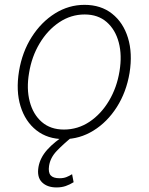

<svg xmlns="http://www.w3.org/2000/svg" viewBox="-20 -574 625 808"><path d="M248.6 11.4Q180.4 11.4 133.3 -25.6Q86.3 -62.5 66.4 -127Q46.5 -191.4 60 -274.5Q73.5 -355.5 113.6 -418.5Q153.8 -481.5 211.6 -517.6Q269.5 -553.6 335.6 -553.6Q404.5 -553.6 451.5 -516.5Q498.6 -479.4 518.5 -414.8Q538.4 -350.1 525.2 -267Q511.7 -186.4 471.6 -123.4Q431.5 -60.4 373.4 -24.5Q315.3 11.4 248.6 11.4ZM248.9 -28.8Q307.5 -28.8 356.5 -61.4Q405.5 -94.1 438.7 -149.9Q471.9 -205.6 483 -274.5Q494 -341.3 479.8 -395.2Q465.6 -449.2 429 -481.2Q392.4 -513.1 336.3 -513.1Q278.4 -513.1 229.2 -480.1Q180 -447.1 146.7 -391.3Q113.3 -335.6 102.3 -267Q90.9 -200.6 105.1 -146.5Q119.3 -92.3 156.1 -60.5Q192.8 -28.8 248.9 -28.8ZM218 214.8Q178.6 214.8 156.6 193Q134.6 171.2 142 128.2Q148.8 89.8 178.6 56.3Q208.5 22.7 260.3 -9.9L286.2 0Q246.4 32.3 218.9 61.1Q191.4 89.8 186.4 124.6Q182.5 151.6 193.2 163.9Q203.8 176.1 230.8 176.1Q247.2 176.1 259.4 171.3Q271.7 166.5 283.4 159.1L289.8 192.8Q273.8 202.8 256.6 208.8Q239.3 214.8 218 214.8Z"/></svg>

Font: Inter Extra Light  BETA
Style: Italic
Weight: 200
Italic angle: 9.39999°
Designer: Rasmus Andersson
Foundry: rsms
Version: Version 3.011;git-f93a4a705